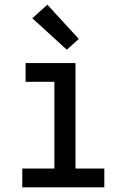

<svg xmlns="http://www.w3.org/2000/svg" viewBox="-20 -799 540 819"><path d="M75 0V-80H212V-450H89V-530H302V-80H425V0ZM265 -587 118 -721 182 -779 316 -633Z"/></svg>

Font: Iosevka Slab Medium
Style: Regular
Weight: 500
Monospace: yes
Designer: Belleve Invis
Foundry: Belleve Invis
Version: Version 11.1.1; ttfautohint (v1.8.3)